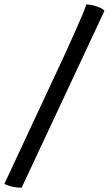

<svg xmlns="http://www.w3.org/2000/svg" viewBox="-46 -773 502 886"><path d="M54 93Q27 93 5 87Q-17 81 -26 76L249 -513Q277 -575 298 -621.5Q319 -668 332.5 -700.5Q346 -733 353 -753Q384 -750 407 -741Q430 -732 436 -723Z"/></svg>

Font: Texturina 12pt
Style: Bold Italic
Weight: 700
Italic angle: -11°
Designer: Guillermo Torres Carreño
Foundry: Omnibus-Type
Version: Version 1.002